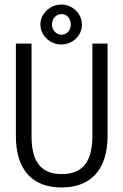

<svg xmlns="http://www.w3.org/2000/svg" viewBox="-20 -815 540 846"><path d="M250 -619C301 -619 341 -659 341 -706C341 -756 299 -795 250 -795C201 -795 158 -755 158 -707C158 -659 200 -619 250 -619ZM251 -662C228 -662 209 -682 209 -707C209 -734 228 -753 251 -753C274 -753 292 -734 292 -707C292 -682 274 -662 251 -662ZM251 11C374 11 454 -60 454 -218V-623H387V-217C387 -112 352 -48 252 -48C153 -48 119 -113 119 -214V-623H50V-215C50 -72 118 11 251 11Z"/></svg>

Font: Inconsolata
Style: Regular
Weight: 400
Monospace: yes
Designer: Raph Levien, Cyreal, Brenton Simpson
Foundry: Raph Levien, Cyreal, Google
Version: Version 3.100